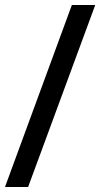

<svg xmlns="http://www.w3.org/2000/svg" viewBox="-38 -752 403 772"><path d="M251 -732 -18 0H75L345 -732Z"/></svg>

Font: Rosario
Style: Bold
Weight: 700
Designer: Hector Gatti
Foundry: Omnibus Type
Version: Version 1.100